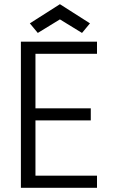

<svg xmlns="http://www.w3.org/2000/svg" viewBox="-20 -900 543 920"><path d="M444.8 -700.2V-642.1H149.9V-380.9H415V-323.2H149.9V-58.1H444.8V0H80.1V-700.2ZM267.1 -879.9 411.1 -788.1 373 -742.2 267.1 -807.1 161.1 -742.2 123 -788.1Z"/></svg>

Font: SVN-Poppins Light
Style: Regular
Weight: 300
Designer: Ninad Kale (Devanagari), Jonny Pinhorn (Latin)
Foundry: Indian Type Foundry
Version: Version 3.002 2017